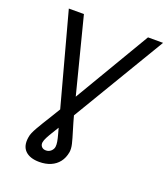

<svg xmlns="http://www.w3.org/2000/svg" viewBox="-166 -843 1023 1174"><g transform="rotate(20 345.5 -256.5)"><path d="M77.6 -727.5H175.8L325.7 -141.6Q342.8 -78.1 356.7 -33.4Q370.6 11.2 378.2 42.5Q385.7 73.7 381.8 96.7Q375 135.3 354.2 161.9Q333.5 188.5 301.3 202.1Q269 215.8 228 215.8Q166.5 215.8 135.7 185.3Q105 154.8 114.7 96.7Q116.7 82 123.5 66.2Q130.4 50.3 141.4 30.8Q152.3 11.2 167.7 -13.7Q183.1 -38.6 202.6 -70.1Q222.2 -101.6 246.1 -141.6L592.8 -727.5H690.9L289.6 -56.2Q264.2 -14.2 246.3 14.4Q228.5 43 218.5 62.3Q208.5 81.5 206.1 95.7Q203.6 112.8 213.6 124.3Q223.6 135.7 242.2 135.7Q261.2 135.7 274.7 123.3Q288.1 110.8 290.5 95.2Q292.5 81.1 289.3 62Q286.1 43 278.3 14.6Q270.5 -13.7 258.8 -56.2Z"/></g></svg>

Font: Inter 24pt
Style: Italic
Weight: 400
Italic angle: -9.3988°
Designer: Rasmus Andersson
Foundry: rsms
Version: Version 4.001;git-66647c0bb